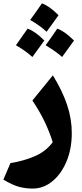

<svg xmlns="http://www.w3.org/2000/svg" viewBox="-20 -834 486 1140"><path d="M406.2 -44.4Q406.2 50.3 374.8 125Q343.3 199.7 290.5 242.7Q237.8 285.6 174.3 285.6Q130.4 285.6 91.6 274.9Q52.7 264.2 0 232.4L42 134.3Q116.2 123 183.8 94.7Q251.5 66.4 293 10.3Q273.4 -52.2 244.9 -111.8Q216.3 -171.4 172.4 -237.3L293.9 -386.7Q350.6 -294.4 378.4 -211.4Q406.2 -128.4 406.2 -44.4ZM348.6 -495.6Q317.9 -524.4 251 -565.4Q284.2 -610.8 320.3 -664.1Q365.2 -647.5 419.4 -593.3Q401.4 -568.4 384 -544.2Q366.7 -520 348.6 -495.6ZM74.7 -565.4Q133.3 -649.4 144 -664.1Q191.4 -646.5 243.2 -593.3Q225.1 -568.4 207.5 -544.2Q189.9 -520 172.4 -495.6Q129.4 -534.2 74.7 -565.4ZM159.2 -715.3Q198.7 -769.5 229 -814Q272.5 -798.8 327.6 -743.7Q309.6 -718.8 292.5 -694.8Q275.4 -670.9 256.8 -645.5Q212.4 -686 159.2 -715.3Z"/></svg>

Font: Pinar-DS1-FD Bold
Style: Regular
Weight: 700
Designer: Amin Abedi
Version: Version 2.000